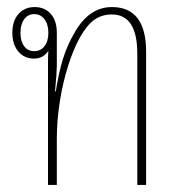

<svg xmlns="http://www.w3.org/2000/svg" viewBox="-20 -524 508 544"><path d="M116 0V-347Q116 -367 117 -380Q103 -358 76 -358Q49 -358 32 -378Q15 -398 15 -431Q15 -465 32.5 -484.5Q50 -504 78 -504Q107 -504 124 -484.5Q141 -465 141 -431V-337Q141 -319 136 -265H138Q147 -321 159 -359Q171 -397 191 -431Q232 -504 297 -504Q394 -504 394 -377V0H369V-372Q369 -483 297 -483Q269 -483 248 -468.5Q227 -454 207 -419Q188 -385 173 -337.5Q158 -290 149.5 -236.5Q141 -183 141 -131V0ZM77 -379Q95 -379 106 -393Q117 -407 117 -431Q117 -455 106 -469.5Q95 -484 77 -484Q59 -484 48.5 -469.5Q38 -455 38 -431Q38 -407 48.5 -393Q59 -379 77 -379Z"/></svg>

Font: Noto Sans Thai Looped UI Narrow Thin
Style: Regular
Weight: 100
Width: 4
Designer: Cadson Demak Team
Foundry: Cadson Demak Co., Ltd.
Version: Version 1.000; ttfautohint (v1.8.4.7-5d5b)